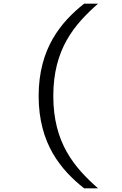

<svg xmlns="http://www.w3.org/2000/svg" viewBox="-20 -821 660 1041"><path d="M269 -300.5C269 -554 382 -687 511.5 -801H436C314 -704 189.5 -561.5 189.5 -300.5C189.5 -38.5 314 103 436 200H511.5C382 86 269 -47 269 -300.5Z"/></svg>

Font: Monaspace Neon Light
Style: Regular
Weight: 300
Designer: Riley Cran & the Lettermatic Team
Foundry: Lettermatic
Version: Version 1.200 (Monaspace Neon)